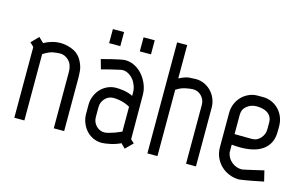

<svg xmlns="http://www.w3.org/2000/svg" viewBox="-87 -923 1840 1161"><g transform="rotate(15 832.5 -342.5)"><path d="M358 -425Q370 -399 372 -374Q374 -349 374 -322V0H309V-352Q309 -398 284.5 -422.5Q260 -447 230 -447Q213 -447 186.5 -442.5Q160 -438 125 -415V0H62V-443L38 -466L82 -511L113 -481Q165 -509 213 -509Q258 -509 298 -490Q338 -471 358 -425Z M715 -243Q715 -244 706.5 -248.5Q698 -253 684 -258Q670 -263 651 -267Q632 -271 611 -271Q580 -271 558.5 -248Q537 -225 537 -194V-132Q537 -100 558.5 -77.5Q580 -55 610 -55Q621 -55 639 -60Q657 -65 674 -71Q693 -78 715 -88ZM778 -57 800 -37 755 8 728 -19Q697 -4 663 3Q629 10 611 10Q582 10 557 -1.5Q532 -13 514 -33Q496 -53 485.5 -79.5Q475 -106 475 -136V-191Q475 -220 485.5 -246Q496 -272 514 -291.5Q532 -311 557 -322.5Q582 -334 611 -334Q617 -334 629.5 -333.5Q642 -333 657 -330.5Q672 -328 687.5 -323.5Q703 -319 716 -312V-333Q716 -354 708.5 -375Q701 -396 688 -412Q675 -428 657.5 -438Q640 -448 621 -448Q614 -448 593.5 -443Q573 -438 550 -433Q524 -426 492 -418L475 -478Q508 -487 537 -494Q562 -500 586 -505Q610 -510 621 -510Q653 -510 681.5 -495Q710 -480 731 -455Q752 -430 764.5 -398.5Q777 -367 777 -333ZM691 -584V-672H761V-584ZM499 -584V-672H569V-584Z M1137 0V-369Q1137 -401 1115 -423.5Q1093 -446 1063 -446Q1046 -446 1016 -440Q986 -434 958 -415V0H895V-695H958V-486Q996 -506 1021.5 -508Q1047 -510 1063 -510Q1091 -510 1116 -498.5Q1141 -487 1159.5 -467.5Q1178 -448 1188.5 -422Q1199 -396 1199 -366V0Z M1484 -248Q1515 -248 1536.5 -272.5Q1558 -297 1558 -329V-370Q1558 -391 1550 -405.5Q1542 -420 1528.5 -429Q1515 -438 1497 -442Q1479 -446 1460 -446Q1426 -446 1400 -425.5Q1374 -405 1374 -370V-249ZM1309 -365Q1309 -395 1320 -421.5Q1331 -448 1350 -467.5Q1369 -487 1394.5 -498.5Q1420 -510 1449 -510H1482Q1511 -510 1536.5 -499Q1562 -488 1581 -468.5Q1600 -449 1611 -422.5Q1622 -396 1622 -365V-333Q1622 -290 1607 -261Q1592 -232 1565.5 -214Q1539 -196 1504 -188Q1469 -180 1430 -180Q1402 -180 1374 -183V-133Q1381 -98 1408.5 -76Q1436 -54 1471 -54Q1473 -54 1494.5 -58.5Q1516 -63 1541 -69Q1570 -75 1605 -84L1621 -18Q1583 -10 1551 -4Q1524 1 1500 5Q1476 9 1471 9Q1438 9 1408.5 -3Q1379 -15 1357 -36Q1335 -57 1322 -86Q1309 -115 1309 -150Z"/></g></svg>

Font: Marvel
Style: Bold
Weight: 700
Designer: Carolina Trebol
Foundry: Carolina Trebol
Version: Version 1.001